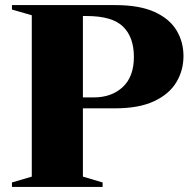

<svg xmlns="http://www.w3.org/2000/svg" viewBox="-20 -735 756 755"><path d="M27 -697.5V-715H432.5Q528.5 -715 587.8 -688Q647 -661 674.2 -615.5Q701.5 -570 701.5 -514.5Q701.5 -458 673.2 -411.2Q645 -364.5 585.5 -336.8Q526 -309 432.5 -309H306V-40.5L383.5 -17.5V0H27V-17.5L105 -40.5V-675ZM506.5 -511.5Q506.5 -588.5 464 -630.2Q421.5 -672 320.5 -672H306V-352H349Q419 -352 462.8 -392.8Q506.5 -433.5 506.5 -511.5Z"/></svg>

Font: Newsreader 72pt
Style: Bold
Weight: 700
Designer: Hugues Gentile
Foundry: Production Type
Version: Version 1.003; ttfautohint (v1.8.3)